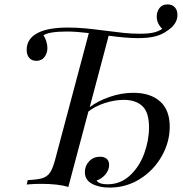

<svg xmlns="http://www.w3.org/2000/svg" viewBox="-20 -837 841 871"><path d="M473 -675 387 -351Q424 -379 477.5 -397.5Q531 -416 585 -416Q662 -416 706 -377Q750 -338 750 -262Q750 -193 714 -129Q678 -65 615.5 -25.5Q553 14 477 14Q429 14 397 -3.5Q365 -21 365 -56Q365 -85 384.5 -105.5Q404 -126 434 -126Q453 -126 464 -116.5Q475 -107 475 -89Q475 -66 458.5 -46Q442 -26 418 -18Q429 -1 468 -1Q526 -1 569 -40.5Q612 -80 634 -140Q656 -200 656 -259Q656 -328 625.5 -356Q595 -384 542 -384Q499 -384 454 -369Q409 -354 381 -331L290 11Q244 -3 165 -3Q134 -3 101 0L106 -20Q151 -22 173 -29Q195 -36 207.5 -55Q220 -74 231 -116L383 -687Q325 -694 284 -694Q203 -694 177 -677Q185 -666 190 -650Q195 -634 195 -619Q195 -596 182 -578.5Q169 -561 145 -561Q124 -561 112.5 -574.5Q101 -588 101 -611Q101 -663 154 -689Q201 -712 288 -712Q328 -712 365 -708.5Q402 -705 456 -698Q509 -691 543.5 -687.5Q578 -684 615 -684Q652 -684 675 -689Q698 -694 716 -706Q691 -731 691 -762Q691 -784 703.5 -800.5Q716 -817 740 -817Q762 -817 773.5 -803.5Q785 -790 785 -769Q785 -747 772 -728.5Q759 -710 738 -697Q715 -680 684 -672Q653 -664 605 -664Q554 -664 473 -675Z"/></svg>

Font: Playfair Display
Style: Italic
Weight: 400
Italic angle: -14°
Designer: Claus Eggers Sørensen
Foundry: Claus Eggers Sørensen
Version: Version 1.200; ttfautohint (v1.6)